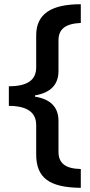

<svg xmlns="http://www.w3.org/2000/svg" viewBox="-20 -734 426 912"><path d="M151.9 -1C151.9 110.4 213.4 156.7 363.8 158.2V68.8C289.1 67.4 257.8 40 257.8 -13.2V-159.2C257.8 -224.6 220.7 -263.2 146 -274.9V-280.8C220.7 -293.5 257.8 -332 257.8 -397V-542C257.8 -595.2 289.6 -621.6 363.8 -625V-713.9C222.7 -713.9 151.9 -667.5 151.9 -565.9V-414.1C151.9 -353.5 109.9 -324.2 22 -324.2V-231C108.4 -231 151.9 -200.7 151.9 -140.1Z"/></svg>

Font: Open Sans 600
Style: Regular
Weight: 600
Foundry: Ascender Corporation
Version: Version 1.100;PS 001.100;hotconv 1.0.88;makeotf.lib2.5.64775